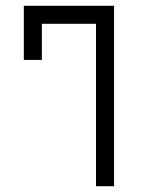

<svg xmlns="http://www.w3.org/2000/svg" viewBox="-20 -645 540 665"><path d="M312.5 -562.5V0H375Q375 0 375 -625H62.5V-437.5H125Q125 -437.5 125 -562.5Z"/></svg>

Font: UnifontExMono
Style: Regular
Weight: 500
Version: Version 15.0.06